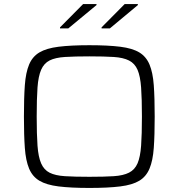

<svg xmlns="http://www.w3.org/2000/svg" viewBox="-20 -919 881 947"><path d="M421 8Q329 8 269 0.5Q209 -7 174.5 -27.5Q140 -48 123.5 -87.5Q107 -127 102.5 -189.5Q98 -252 98 -344Q98 -436 102.5 -498.5Q107 -561 123.5 -600.5Q140 -640 174.5 -660.5Q209 -681 269 -688.5Q329 -696 421 -696Q513 -696 573 -688.5Q633 -681 667 -660.5Q701 -640 717.5 -600.5Q734 -561 738.5 -498.5Q743 -436 743 -344Q743 -252 738.5 -189.5Q734 -127 717.5 -87.5Q701 -48 667 -27.5Q633 -7 573 0.5Q513 8 421 8ZM421 -47Q494 -47 541 -50Q588 -53 616.5 -67.5Q645 -82 658.5 -113.5Q672 -145 676 -200.5Q680 -256 680 -344Q680 -432 676 -487.5Q672 -543 658.5 -574.5Q645 -606 616.5 -620.5Q588 -635 541 -638Q494 -641 421 -641Q348 -641 300.5 -638Q253 -635 225 -621Q197 -607 183 -575Q169 -543 165 -487.5Q161 -432 161 -344Q161 -256 165 -200.5Q169 -145 183 -113Q197 -81 225 -67Q253 -53 300.5 -50Q348 -47 421 -47ZM276 -779V-784L390 -899H456V-894L317 -779ZM481 -779V-784L595 -899H660V-894L522 -779Z"/></svg>

Font: Saira Expanded Light
Style: Regular
Weight: 300
Width: 7
Designer: Hector Gatti with collaboration of the Omnibus-Type team
Foundry: Omnibus-Type
Version: Version 1.101